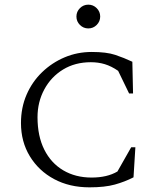

<svg xmlns="http://www.w3.org/2000/svg" viewBox="-20 -794 693 824"><path d="M364 10Q278 10 212 -25.5Q146 -61 108 -123.5Q70 -186 70 -266Q70 -332 94 -387.5Q118 -443 160.5 -484Q203 -525 257.5 -548Q312 -571 374 -571Q437 -571 474.5 -558.5Q512 -546 548 -529L551 -393H534L487 -490Q458 -510 430 -518.5Q402 -527 370 -527Q302 -527 250.5 -495.5Q199 -464 170 -410Q141 -356 141 -291Q141 -210 170 -152Q199 -94 251.5 -63Q304 -32 373 -32Q440 -32 484 -58L543 -162H561L553 -33Q516 -14 473 -2Q430 10 364 10ZM359 -672Q338 -672 323 -687Q308 -702 308 -723Q308 -744 323 -759Q338 -774 359 -774Q380 -774 395 -759Q410 -744 410 -723Q410 -702 395 -687Q380 -672 359 -672Z"/></svg>

Font: Spectral SC Light
Style: Regular
Weight: 300
Designer: Jean-Baptiste Levee
Foundry: Production Type
Version: Version 2.001